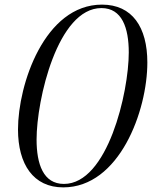

<svg xmlns="http://www.w3.org/2000/svg" viewBox="-20 -806 674 832"><path d="M254 6C497 6 618.5 -325 618.5 -535C618.5 -688.5 553 -786 422 -786C173 -786 58 -440 58 -245C58 -94 124.5 6 254 6ZM257 -9C167.5 -9 138.5 -95 138.5 -201.5C138.5 -374 229.5 -771 419.5 -771C509 -771 538 -685 538 -578.5C538 -406 446.5 -9 257 -9Z"/></svg>

Font: Beautique Display Italic
Style: Regular
Weight: 400
Italic angle: -12°
Designer: Nhat-Quang Ngo
Version: Version 1.100;Glyphs 3.2.3 (3260)